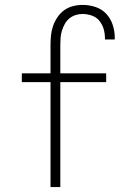

<svg xmlns="http://www.w3.org/2000/svg" viewBox="-20 -763 540 783"><path d="M186 0V-428H69V-464H186V-579Q186 -599 188 -619Q190 -639 196.5 -657.5Q203 -676 214.5 -693Q226 -710 242 -721.5Q258 -733 277.5 -738Q297 -743 317 -743Q344 -743 369.5 -734.5Q395 -726 413 -707Q431 -688 439.5 -662Q448 -636 448 -610Q448 -608 448 -606Q448 -604 448 -602H408Q408 -604 408 -605Q408 -606 408 -608Q408 -627 402.5 -645.5Q397 -664 385 -678.5Q373 -693 354.5 -699.5Q336 -706 317 -706Q302 -706 288 -701.5Q274 -697 262.5 -687.5Q251 -678 244 -665Q237 -652 232.5 -637.5Q228 -623 227 -608.5Q226 -594 226 -579V-464H413V-428H226V0Z"/></svg>

Font: Zed Sans Extralight
Style: Regular
Weight: 200
Designer: Belleve Invis
Foundry: Belleve Invis
Version: Version 1.0.0; ttfautohint (v1.8.4)